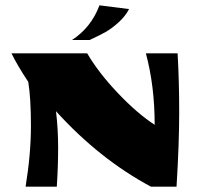

<svg xmlns="http://www.w3.org/2000/svg" viewBox="-20 -700 755 720"><path d="M646 -500Q652 -395 652 -278.5Q652 -162 642 0H546Q352 -104 190 -283Q198 -216 198 -145.5Q198 -75 193 0H76Q96 -123 96 -227.5Q96 -332 86 -393Q46 -453 23 -500H307Q349 -428 421.5 -351.5Q494 -275 560 -232Q560 -378 527 -500ZM353 -680 464 -666Q450 -639 424.5 -616Q399 -593 376 -580Q353 -567 316 -550H250Q322 -597 353 -680Z"/></svg>

Font: Ruslan Display
Style: Regular
Weight: 400
Version: Version 1.000